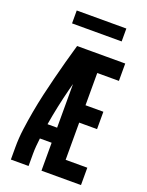

<svg xmlns="http://www.w3.org/2000/svg" viewBox="-169 -1007 837 1091"><g transform="rotate(20 250.0 -462.0)"><path d="M38 0V-74Q38 -130 45.5 -186Q53 -242 63 -297.5Q73 -353 85.5 -408Q98 -463 112 -517.5Q126 -572 140.5 -626.5Q155 -681 171 -735H223V-722L274 -710Q242 -599 213 -486.5Q184 -374 165 -260H223V-169H152Q149 -145 147 -121Q145 -97 145 -74V0ZM223 0V-735H462V-630H331V-435H439V-330H331V-105H462V0ZM100 -846V-924H400V-846Z"/></g></svg>

Font: Iosevka Curly Extrabold
Style: Regular
Weight: 800
Monospace: yes
Designer: Belleve Invis
Foundry: Belleve Invis
Version: Version 22.1.2; ttfautohint (v1.8.4)